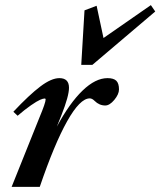

<svg xmlns="http://www.w3.org/2000/svg" viewBox="-20 -730 626 750"><path d="M297.4 -476.6 310.1 -689.5 357.4 -707.5 384.3 -581.5 569.3 -710 586.4 -685.1 340.8 -476.6ZM25.4 0 134.3 -271.5Q158.2 -328.6 158.2 -341.3Q158.2 -345.2 154.3 -345.2Q148.4 -345.2 136.5 -340.1Q124.5 -335 100.8 -318.6Q77.1 -302.2 48.8 -277.8L32.2 -293.5Q94.7 -359.9 137.7 -392.3Q180.7 -424.8 211.9 -424.8Q249.5 -424.8 249.5 -387.2Q249.5 -355 220.2 -280.8L202.1 -235.4Q252 -327.6 302.5 -376.2Q353 -424.8 399.9 -424.8Q423.8 -424.8 434.3 -414.6Q444.8 -404.3 444.8 -380.9Q444.8 -361.8 426.5 -339.8Q408.2 -317.9 391.1 -317.9Q367.7 -317.9 349.6 -335.9Q339.8 -345.7 330.6 -345.7Q292.5 -345.7 242.4 -256.6Q192.4 -167.5 135.3 0Z"/></svg>

Font: Elstob 18pt
Style: Bold Italic
Weight: 700
Italic angle: -20°
Designer: Peter S. Baker
Version: Version 1.015